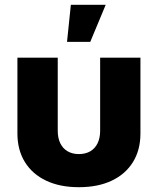

<svg xmlns="http://www.w3.org/2000/svg" viewBox="-20 -778 664 807"><path d="M311.5 8.8Q231.9 8.8 174.1 -18.6Q116.2 -45.9 84.7 -96.7Q53.2 -147.5 53.2 -217.3V-535.6H222.7V-228.5Q222.7 -197.8 233.4 -175.8Q244.1 -153.8 264.2 -142.1Q284.2 -130.4 311.5 -130.4Q339.4 -130.4 359.4 -142.1Q379.4 -153.8 390.1 -175.8Q400.9 -197.8 400.9 -228.5V-535.6H570.3V-217.3Q570.3 -147.5 538.8 -96.7Q507.3 -45.9 449.5 -18.6Q391.6 8.8 311.5 8.8ZM261.7 -602.1 277.8 -757.8H424.3L359.4 -602.1Z"/></svg>

Font: Inter 20pt ExtraBold
Style: Regular
Weight: 800
Version: Version 4.001;git-66647c0bb